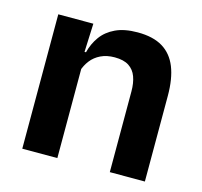

<svg xmlns="http://www.w3.org/2000/svg" viewBox="-80 -590 714 677"><g transform="rotate(15 277.0 -251.0)"><path d="M503.5 0H375.5V-294.5Q375.5 -325.5 367.2 -348Q359 -370.5 340 -383Q321 -395.5 288 -395.5Q259 -395.5 237.2 -385Q215.5 -374.5 201.8 -356.8Q188 -339 181 -316.5L161 -386.5H185Q193 -419 211.8 -445Q230.5 -471 262.8 -486.2Q295 -501.5 343.5 -501.5Q400 -501.5 435 -480.2Q470 -459 486.8 -417Q503.5 -375 503.5 -313ZM184 0H56V-490.5H184L179 -371L184 -360.5Z"/></g></svg>

Font: Anek Kannada SemiBold
Style: Regular
Weight: 600
Version: Version 1.003